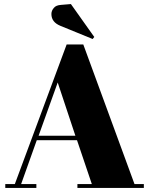

<svg xmlns="http://www.w3.org/2000/svg" viewBox="-20 -925 734 945"><path d="M361 -19C361 -19 361 0 361 0C361 0 688 0 688 0C688 0 688 -19 688 -19C688 -19 642 -19 642 -19C642 -19 390 -706 390 -706C390 -706 308 -706 308 -706C308 -706 53 -19 53 -19C53 -19 6 -19 6 -19C6 -19 6 0 6 0C6 0 159 0 159 0C159 0 159 -19 159 -19C159 -19 84 -19 84 -19C84 -19 161 -235 161 -235C161 -235 359 -235 359 -235C359 -235 432 -19 432 -19C432 -19 361 -19 361 -19ZM351 -257C351 -257 170 -257 170 -257C170 -257 264 -519 264 -519C264 -519 351 -257 351 -257ZM281 -901C281 -901 281 -901 281 -901C264 -900 252 -895 245 -886C237 -877 233 -867 233 -856C233 -856 233 -856 233 -856C233 -829 248 -810 277 -798C277 -798 436 -733 436 -733C436 -733 444 -743 444 -743C444 -743 329 -905 329 -905C329 -905 281 -901 281 -901Z"/></svg>

Font: Abril Fatface Utterance
Style: Regular
Weight: 500
Designer: Veronika Burian, Jos Scaglione
Foundry: TypeTogether
Version: ""